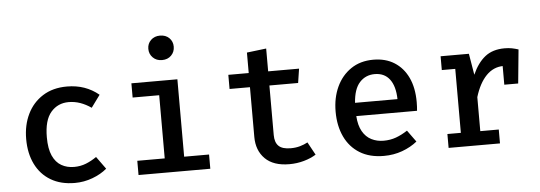

<svg xmlns="http://www.w3.org/2000/svg" viewBox="-51 -937 3102 1102"><g transform="rotate(-5 1500.0 -386.0)"><path d="M343.5 -78.5Q380.5 -78.5 412.5 -91.2Q444.5 -104 473.5 -124.5L525.5 -52.5Q491 -23 441.8 -4.8Q392.5 13.5 340 13.5Q259 13.5 201.5 -20.8Q144 -55 113.5 -117Q83 -179 83 -261.5Q83 -342 113.8 -405.2Q144.5 -468.5 202.5 -505.2Q260.5 -542 342 -542Q396 -542 441.5 -526Q487 -510 525 -478.5L473.5 -408Q442.5 -429.5 410.2 -440.8Q378 -452 344 -452Q281.5 -452 241.8 -406Q202 -360 202 -261.5Q202 -195.5 220.2 -155.2Q238.5 -115 270.5 -96.8Q302.5 -78.5 343.5 -78.5Z M977.5 -528V-82H1121V0H707.5V-82H865.5V-446H712.5V-528ZM899.5 -786.5Q932.5 -786.5 952.8 -766.5Q973 -746.5 973 -716.5Q973 -686.5 952.8 -666Q932.5 -645.5 899.5 -645.5Q867.5 -645.5 847 -666Q826.5 -686.5 826.5 -716.5Q826.5 -746.5 847 -766.5Q867.5 -786.5 899.5 -786.5Z M1730 -28Q1701 -9.5 1660.5 2Q1620 13.5 1576 13.5Q1484 13.5 1436.2 -34.2Q1388.5 -82 1388.5 -160V-446.5H1271V-528H1388.5V-646L1500.5 -659.5V-528H1678.5L1666 -446.5H1500.5V-161Q1500.5 -118.5 1521.8 -97.8Q1543 -77 1591.5 -77Q1620.5 -77 1645 -84Q1669.5 -91 1689.5 -102Z M1982 -228Q1985.5 -174 2005 -139.8Q2024.5 -105.5 2056.2 -89.5Q2088 -73.5 2126 -73.5Q2165 -73.5 2198 -85.5Q2231 -97.5 2264.5 -119.5L2313 -52.5Q2276 -22.5 2226.5 -4.5Q2177 13.5 2120.5 13.5Q2038.5 13.5 1981.8 -21.5Q1925 -56.5 1895.5 -119Q1866 -181.5 1866 -263.5Q1866 -343 1895 -405.8Q1924 -468.5 1978 -505.2Q2032 -542 2107 -542Q2177.5 -542 2228.2 -510Q2279 -478 2306.8 -419.2Q2334.5 -360.5 2334.5 -278Q2334.5 -264.5 2333.8 -251.2Q2333 -238 2332 -228ZM2108 -459Q2055.5 -459 2021.2 -421.5Q1987 -384 1981.5 -304.5H2226Q2224.5 -379 2194.2 -419Q2164 -459 2108 -459Z M2494 0V-80H2571.5V-448.5H2494V-528H2657L2677.5 -405.5Q2707 -472 2750.8 -506.8Q2794.5 -541.5 2863.5 -541.5Q2887 -541.5 2905.8 -537.8Q2924.5 -534 2943 -528L2909.5 -432Q2893.5 -436.5 2879.5 -438.8Q2865.5 -441 2848.5 -441Q2791 -441 2749.2 -398Q2707.5 -355 2683.5 -276V-80H2790V0ZM2844 -333.5V-463.5L2858 -528H2943L2924 -333.5Z"/></g></svg>

Font: Fira Code Light Medium
Style: Regular
Weight: 500
Monospace: yes
Version: Version 5.002